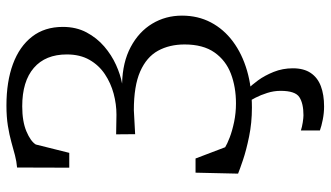

<svg xmlns="http://www.w3.org/2000/svg" viewBox="-235 -556 1026 596"><g transform="rotate(-90 278.0 -258.0)"><path d="M242 11Q194.5 11 152 2.2Q109.5 -6.5 79.2 -16.8Q49 -27 37 -32L40 -164H84L119 -72Q128.5 -66 149.2 -58Q170 -50 197.8 -44.2Q225.5 -38.5 255 -38.5Q305.5 -38.5 347 -54.2Q388.5 -70 413.2 -105.2Q438 -140.5 438 -198Q438 -245 418.5 -280.5Q399 -316 354.2 -335.8Q309.5 -355.5 234 -355.5L159.5 -351.5L159 -410.5L220 -409.5Q252.5 -409.5 285.2 -418.2Q318 -427 345.8 -445.5Q373.5 -464 390.2 -493.2Q407 -522.5 407 -563.5Q407 -630 365.2 -666Q323.5 -702 246 -702Q199 -702 168.2 -689Q137.5 -676 127.5 -660L101.5 -556H55.5L56 -718Q74.5 -719.5 93.8 -724.5Q113 -729.5 135.2 -735.8Q157.5 -742 185.2 -746.5Q213 -751 248.5 -751Q322.5 -751 377.2 -730.8Q432 -710.5 462.2 -671.5Q492.5 -632.5 492.5 -576Q492.5 -534.5 475.5 -502.5Q458.5 -470.5 431.8 -447.5Q405 -424.5 374.5 -410.8Q344 -397 316.5 -392Q383 -390.5 430.2 -365.2Q477.5 -340 502.5 -298.5Q527.5 -257 527.5 -206Q527.5 -156.5 506.5 -116.5Q485.5 -76.5 447.2 -48Q409 -19.5 356.8 -4.2Q304.5 11 242 11ZM245.5 235Q225.5 235 205 231Q184.5 227 171 222V163Q181.5 166.5 196 168.8Q210.5 171 218 171Q255 171 274.5 158.2Q294 145.5 294 100Q294 79 287.5 58.5Q281 38 272.8 22.2Q264.5 6.5 260 0H283H301Q311.5 9.5 326.5 30Q341.5 50.5 352.8 78.5Q364 106.5 364 138Q364 172 349.5 193.5Q335 215 308.5 225Q282 235 245.5 235Z"/></g></svg>

Font: Merriweather Light
Style: Regular
Weight: 300
Designer: Eben Sorkin
Foundry: Eben Sorkin
Version: Version 2.100